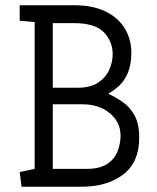

<svg xmlns="http://www.w3.org/2000/svg" viewBox="-20 -711 597 731"><path d="M62 0 55 -56 112 -68V-627L55 -632V-691H263Q334 -691 382.5 -667Q431 -643 455.5 -602Q480 -561 480 -510Q480 -464 466.5 -433Q453 -402 432.5 -383.5Q412 -365 392 -354Q419 -342 446.5 -323Q474 -304 492 -272Q510 -240 510 -187Q510 -93 449 -46.5Q388 0 289 0ZM181 -68H309Q359 -68 387.5 -86.5Q416 -105 427.5 -134.5Q439 -164 439 -195Q439 -246 398 -280Q357 -314 293 -314H181ZM181 -377H276Q323 -377 352 -395.5Q381 -414 395 -443.5Q409 -473 409 -505Q409 -553 375.5 -588Q342 -623 261 -623H181Z"/></svg>

Font: Kreon Light Light
Style: Regular
Weight: 300
Version: Version 2.002